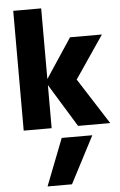

<svg xmlns="http://www.w3.org/2000/svg" viewBox="-74 -847 830 1330"><g transform="rotate(-5 341.0 -182.0)"><path d="M70.3 35.2V-797.9H264.6V-306.6L446.3 -581.1H668L466.8 -285.2L671.9 35.2H448.2L264.6 -264.6V35.2ZM201.2 434.6 328.1 108.4H541L371.1 434.6Z"/></g></svg>

Font: GenEi M Gothic v2 Black
Style: Regular
Weight: 900
Version: Version 2.0